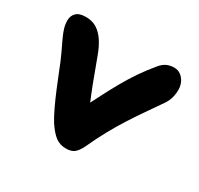

<svg xmlns="http://www.w3.org/2000/svg" viewBox="-119 -664 846 818"><g transform="rotate(30 304.0 -255.0)"><path d="M292.6 10Q262 10 240.2 -6.6Q218.4 -23.2 194.8 -59Q181.2 -80.8 164.6 -115.7Q148 -150.6 132.1 -189.2Q116.2 -227.8 103.8 -258.8Q85.8 -305.6 71 -336.3Q56.2 -367 46.1 -388.9Q36 -410.8 30.6 -428.6Q25.2 -446.4 25.2 -467.4Q25.2 -488.8 39.8 -503.6Q54.4 -518.4 87.2 -518.4Q119 -518.4 141.6 -503.8Q164.2 -489.2 181.5 -462.9Q198.8 -436.6 211.8 -400.4Q226 -363 240.8 -322.4Q255.6 -281.8 271.8 -241.9Q288 -202 304.2 -165.4L265 -172.8Q289 -219.8 310 -261Q331 -302.2 352.6 -340.2Q374.2 -378.2 398.6 -414.2Q423 -450.2 453.8 -487Q468 -504.4 484.3 -512Q500.6 -519.6 521 -519.6Q539.6 -519.6 553.6 -509Q567.6 -498.4 575.3 -481.8Q583 -465.2 583 -446Q583 -425.8 577.8 -407.1Q572.6 -388.4 562.8 -373.4Q531 -327.6 504.9 -289.7Q478.8 -251.8 455.2 -214.9Q431.6 -178 408 -135.1Q384.4 -92.2 358.6 -36.2Q345.6 -10.8 331.4 -0.4Q317.2 10 292.6 10Z"/></g></svg>

Font: Shantell Sans Light
Style: Regular
Weight: 300
Designer: Stephen Nixon, Anya Danilova, Shantell Martin
Foundry: Arrow Type
Version: Version 1.011;[c5ecc13dd]